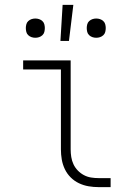

<svg xmlns="http://www.w3.org/2000/svg" viewBox="-20 -768 540 788"><path d="M385 0Q364 0 343.5 -3.5Q323 -7 304 -16Q285 -25 270 -40Q255 -55 246 -74Q237 -93 233.5 -113.5Q230 -134 230 -155V-483H75V-520H270V-155Q270 -139 272.5 -123.5Q275 -108 281.5 -94Q288 -80 299 -68.5Q310 -57 324 -49.5Q338 -42 353.5 -39.5Q369 -37 385 -37H434V0ZM228 -600 237 -748H281L263 -600ZM375 -613Q367 -613 359.5 -615.5Q352 -618 346 -623.5Q340 -629 338 -637Q336 -645 336 -653Q336 -660 338 -668Q340 -676 346 -681.5Q352 -687 359.5 -689.5Q367 -692 375 -692Q383 -692 390.5 -689.5Q398 -687 404 -681.5Q410 -676 412 -668Q414 -660 414 -653Q414 -645 412 -637Q410 -629 404 -623.5Q398 -618 390.5 -615.5Q383 -613 375 -613ZM125 -613Q117 -613 109.5 -615.5Q102 -618 96 -623.5Q90 -629 88 -637Q86 -645 86 -653Q86 -660 88 -668Q90 -676 96 -681.5Q102 -687 109.5 -689.5Q117 -692 125 -692Q133 -692 140.5 -689.5Q148 -687 154 -681.5Q160 -676 162 -668Q164 -660 164 -653Q164 -645 162 -637Q160 -629 154 -623.5Q148 -618 140.5 -615.5Q133 -613 125 -613Z"/></svg>

Font: Iosevka Curly Slab Extralight
Style: Regular
Weight: 200
Monospace: yes
Designer: Belleve Invis
Foundry: Belleve Invis
Version: Version 22.1.2; ttfautohint (v1.8.4)